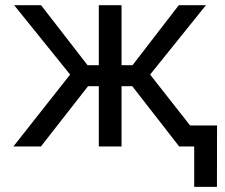

<svg xmlns="http://www.w3.org/2000/svg" viewBox="-20 -566 870 742"><path d="M251 -277.8 34.7 -545.9H138.7L318.4 -314H361.8V-545.9H449.7V-314H492.2L670.9 -545.9H775.9L560.1 -277.8L778.3 0H672.4L491.2 -232.9H449.7V0H361.8V-232.9H320.3L138.2 0H31.7ZM730.5 0H693.8V-81.1H818.8L818.4 156.2H730.5Z"/></svg>

Font: Inter RS Variable
Style: Regular
Weight: 400
Designer: Rasmus Andersson (customised by Maria Ramos and Noel Pretorius)
Foundry: rsms
Version: Version 3.001;Glyphs 3.2.3 (3260)